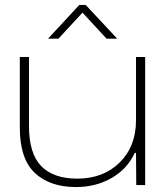

<svg xmlns="http://www.w3.org/2000/svg" viewBox="-20 -747 666 775"><path d="M174 -591 300 -727H326L453 -591H410L313 -696L216 -591ZM287 8Q181 8 120.5 -49Q60 -106 60 -232V-517H97V-238Q97 -128 146 -77Q195 -26 292 -26Q397 -26 463 -91Q529 -156 529 -262V-517H566V0H530L529 -130H524Q494 -65 430.5 -28.5Q367 8 287 8Z"/></svg>

Font: Mona Sans Expanded ExtraLight
Style: Regular
Weight: 200
Width: 7
Designer: Deni Anggara
Foundry: GitHub
Version: Version 1.001;gftools[0.9.33]